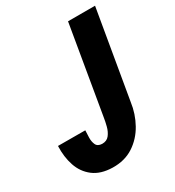

<svg xmlns="http://www.w3.org/2000/svg" viewBox="-174 -815 848 929"><g transform="rotate(-30 250.0 -350.5)"><path d="M265.6 -220.7 348.6 -710.9H499.5L416 -221.2Q407.7 -159.7 377.9 -106.2Q348.1 -52.7 298.8 -20.5Q249.5 11.7 182.1 10.3Q116.2 8.8 76.2 -22Q36.1 -52.7 19.3 -102.5Q2.4 -152.3 4.9 -212.9L157.2 -212.4Q156.2 -195.3 155.5 -172.9Q154.8 -150.4 162.6 -133.1Q170.4 -115.7 195.3 -114.7Q221.7 -114.3 235.8 -132.6Q250 -150.9 256.3 -176Q262.7 -201.2 265.6 -220.7Z"/></g></svg>

Font: Roboto Condensed ExtraBold
Style: Italic
Weight: 800
Italic angle: -12°
Designer: Christian Robertson
Foundry: Google
Version: Version 3.008; 2023